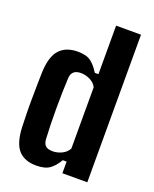

<svg xmlns="http://www.w3.org/2000/svg" viewBox="-149 -884 785 978"><g transform="rotate(20 243.0 -395.5)"><path d="M308 -800H443V0H308V-63H287Q267 -28 241.5 -9.5Q216 9 169 9Q105 9 72 -27.5Q39 -64 35 -149Q34 -178 33 -218.5Q32 -259 32.5 -302Q33 -345 33.5 -384.5Q34 -424 35 -451Q39 -536 73.5 -572.5Q108 -609 171 -609Q218 -609 242.5 -590.5Q267 -572 288 -537H308ZM223 -88Q248 -88 272.5 -100Q297 -112 308 -134V-466Q297 -488 272.5 -500Q248 -512 223 -512Q173 -512 170 -466Q166 -385 166 -298Q166 -211 170 -138Q171 -112 183 -100Q195 -88 223 -88Z"/></g></svg>

Font: Big Shoulders Text ExtraBold
Style: Regular
Weight: 800
Designer: Patric King
Foundry: XO Type Co
Version: Version 1.000; ttfautohint (v1.8.2)